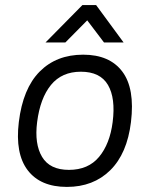

<svg xmlns="http://www.w3.org/2000/svg" viewBox="-20 -725 569 755"><path d="M304 -705H358L466 -558H389L323 -645L237 -558H159ZM54 -245Q70 -377 136 -443.5Q202 -510 307 -510Q411 -510 461 -443.5Q511 -377 495 -245Q480 -121 413.5 -55.5Q347 10 243 10Q139 10 89 -55.5Q39 -121 54 -245ZM251 -57Q327 -57 369.5 -108Q412 -159 423 -245Q435 -339 404.5 -391Q374 -443 298 -443Q223 -443 180.5 -391Q138 -339 126 -245Q115 -159 145.5 -108Q176 -57 251 -57Z"/></svg>

Font: Haskoy
Style: Italic
Weight: 400
Designer: Ertekin Erdin
Foundry: Ertekin Erdin
Version: Version 2.000; ttfautohint (v1.8.4.7-5d5b)